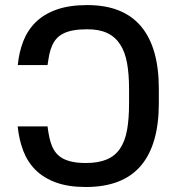

<svg xmlns="http://www.w3.org/2000/svg" viewBox="-20 -742 710 772"><path d="M51.1 -233.7H171.2Q174 -210.9 178.1 -191.2Q182.2 -171.5 188.9 -155.2Q195.7 -138.8 206.3 -126.1Q217 -113.3 233.1 -104.6Q249.3 -95.9 271.8 -91.3Q294.4 -86.6 324.9 -86.6Q375.7 -86.6 409.3 -100.9Q442.8 -115.1 462.7 -144.5Q482.6 -174 490.8 -218.9Q498.9 -263.8 498.9 -324.9V-385.3Q498.9 -443.5 490.9 -488.1Q483 -532.7 463.4 -563Q443.9 -593.4 411.8 -608.8Q379.6 -624.3 331 -624.3Q298.7 -624.3 275.2 -620Q251.8 -615.8 235.1 -607.4Q218.4 -599.1 207.6 -587Q196.7 -574.9 189.6 -558.9Q182.5 -543 178.4 -523.3Q174.4 -503.6 171.2 -480.5H51.5Q56.5 -532.3 73.7 -576.5Q90.9 -620.7 123.9 -653.1Q157 -685.4 207.7 -703.5Q258.5 -721.6 331 -721.6Q474.4 -721.6 546.5 -636.7Q618.6 -551.8 618.6 -385.3V-326.3Q618.6 -159.8 545.8 -74.9Q473 9.9 324.9 9.9Q255 9.9 205.3 -8.2Q155.5 -26.3 123 -58.6Q90.6 -90.9 73.5 -135.7Q56.5 -180.4 51.1 -233.7Z"/></svg>

Font: Cannonade Med
Style: Regular
Weight: 500
Designer: Rasmus Andersson
Foundry: rsms
Version: Version 3.012;git-f93a4a705